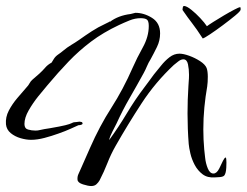

<svg xmlns="http://www.w3.org/2000/svg" viewBox="-22 -581 827 644"><path d="M596 -561Q605 -560 620 -548Q635 -536 649.5 -520.5Q664 -505 672 -493Q677 -497 693.5 -507.5Q710 -518 729.5 -529.5Q749 -541 764.5 -549Q780 -557 783 -557Q785 -557 785 -553.5Q785 -550 785 -548Q784 -543 766.5 -528.5Q749 -514 725.5 -496.5Q702 -479 682.5 -466Q663 -453 658 -452L656 -455Q638 -483 622.5 -503Q607 -523 592 -545Q589 -548 591 -554Q591 -561 596 -561ZM284 43Q274 43 256.5 37.5Q239 32 238 22Q237 11 241.5 2Q246 -7 250 -17L280 -85Q312 -158 351.5 -219.5Q391 -281 423 -354Q437 -386 457 -422Q477 -458 477 -494Q477 -511 470.5 -515.5Q464 -520 450 -520Q431 -520 412.5 -512.5Q394 -505 377 -497Q324 -472 283.5 -441.5Q243 -411 208 -374.5Q173 -338 137 -295Q124 -280 106 -257.5Q88 -235 74 -210.5Q60 -186 60 -165Q60 -150 72 -146.5Q84 -143 97 -143Q105 -143 112.5 -145Q120 -147 127 -148L146 -151Q181 -157 197 -161Q213 -165 218.5 -168Q224 -171 227 -171Q229 -171 233 -171.5Q237 -172 245 -173Q248 -172 250 -172Q252 -172 253 -171Q255 -169 255 -167Q255 -164 250.5 -162.5Q246 -161 241 -161Q232 -157 214.5 -149Q197 -141 174 -133Q152 -125 127.5 -118.5Q103 -112 82 -112Q66 -112 47 -117.5Q28 -123 14 -134.5Q0 -146 -2 -164Q-4 -188 7.5 -210Q19 -232 36 -252Q53 -272 67 -288Q73 -294 77 -301.5Q81 -309 87 -314Q92 -319 98.5 -324Q105 -329 110 -334Q121 -344 129.5 -354Q138 -364 151 -371Q153 -374 155 -377.5Q157 -381 159 -384Q164 -392 173.5 -398.5Q183 -405 190 -411Q203 -422 216.5 -430Q230 -438 243 -447Q264 -462 285.5 -476Q307 -490 331 -501Q334 -503 338 -504.5Q342 -506 346 -509L347 -508Q375 -529 416 -534Q420 -535 424 -536Q428 -537 432 -538Q461 -538 488 -521Q515 -504 515 -469Q515 -445 504.5 -423.5Q494 -402 483 -382Q476 -371 471 -359Q466 -347 460 -336Q437 -294 413 -252.5Q389 -211 369 -167Q364 -157 355 -139.5Q346 -122 344 -111Q376 -155 403.5 -201Q431 -247 463 -289Q471 -300 479 -310.5Q487 -321 494 -331Q505 -344 518 -360.5Q531 -377 546.5 -389Q562 -401 580 -401Q593 -401 612.5 -394Q632 -387 649 -376Q666 -365 671 -353Q673 -348 674 -340Q675 -332 675 -324Q675 -315 674.5 -306Q674 -297 673 -291Q667 -257 663.5 -221Q660 -185 660 -147Q660 -113 663 -80Q664 -72 666 -52.5Q668 -33 675 -16Q682 1 694 1Q705 1 713.5 -16Q722 -33 726 -42Q731 -52 735 -53Q737 -50 737 -46Q738 -39 737 -19Q736 1 730 8Q726 12 715.5 13Q705 14 699 14Q674 16 657.5 3.5Q641 -9 631 -28Q621 -47 616.5 -66.5Q612 -86 611 -98Q609 -123 608 -149Q607 -175 607 -200Q607 -247 610 -292Q610 -297 611 -307.5Q612 -318 612 -330Q612 -349 608.5 -365.5Q605 -382 593 -382Q585 -382 576 -375Q567 -368 561 -363Q499 -305 453 -234.5Q407 -164 366 -92Q350 -64 338.5 -34.5Q327 -5 312 24Q308 31 301.5 37Q295 43 284 43Z"/></svg>

Font: Qwitcher Grypen
Style: Bold
Weight: 700
Designer: Robert E. Leuschke
Foundry: Robert E. Leuschke
Version: Version 1.100; ttfautohint (v1.8.3)